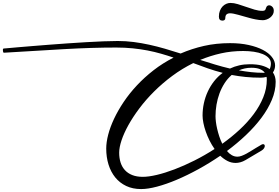

<svg xmlns="http://www.w3.org/2000/svg" viewBox="-632 -1182 1891 1303"><path d="M1143.1 -200.7Q1148.9 -203.6 1153.8 -203.6Q1159.2 -203.6 1162.1 -200Q1165 -196.3 1165 -190.9Q1165 -184.1 1159.7 -175.5Q1154.3 -167 1143.1 -160.2L1034.2 -95.7Q1016.6 -85.4 999.5 -80.8Q982.4 -76.2 967.3 -76.2Q938 -76.2 912.1 -89.4Q886.2 -102.5 862.8 -125Q790 -75.2 714.4 -33.7Q638.7 7.8 567.6 37.8Q496.6 67.9 434.1 84.5Q371.6 101.1 325.7 101.1Q268.6 101.1 224.4 80.1Q180.2 59.1 150.1 22Q120.1 -15.1 104.5 -65.2Q88.9 -115.2 88.9 -173.8Q88.9 -216.3 102.3 -268.1Q115.7 -319.8 142.1 -376Q168.5 -432.1 207.3 -490Q246.1 -547.9 296.9 -602.3Q347.7 -656.7 410.2 -705.3Q472.7 -753.9 545.9 -791Q504.4 -805.2 460.9 -817.6Q417.5 -830.1 369.6 -839.4Q321.8 -848.6 269 -854Q216.3 -859.4 156.7 -859.4Q-6.3 -859.4 -196.8 -848.6Q-387.2 -837.9 -605.5 -824.2Q-608.4 -824.2 -609.6 -827.1Q-610.8 -830.1 -611.6 -833.7Q-612.3 -837.4 -612.3 -841.1Q-612.3 -844.7 -612.3 -846.2Q-612.3 -848.6 -610.8 -850.8Q-609.4 -853 -604 -853Q-602.5 -853 -577.9 -855.2Q-553.2 -857.4 -512 -861.1Q-470.7 -864.7 -415.8 -869.1Q-360.8 -873.5 -299.3 -878.4Q-237.8 -883.3 -172.9 -887.7Q-107.9 -892.1 -46.4 -895.8Q15.1 -899.4 70.1 -901.6Q125 -903.8 167 -903.8Q221.2 -903.8 274.7 -897Q328.1 -890.1 381.3 -878.4Q434.6 -866.7 487.8 -851.3Q541 -835.9 593.8 -818.8Q669.4 -851.6 752.2 -870.4Q835 -889.2 929.7 -889.2Q999 -889.2 1055.4 -876.7Q1111.8 -864.3 1151.6 -843.5Q1191.4 -822.8 1213.1 -795.2Q1234.9 -767.6 1234.9 -737.8Q1234.9 -726.1 1231.4 -713.9Q1228 -701.7 1220.2 -690.4Q1238.8 -663.1 1238.8 -627Q1238.8 -565.9 1212.9 -504.2Q1187 -442.4 1142.1 -382.3Q1097.2 -322.3 1036.9 -265.1Q976.6 -208 908.2 -157.2Q922.9 -139.6 940.7 -129.2Q958.5 -118.7 979.5 -118.7Q993.2 -118.7 1009 -124.8Q1024.9 -130.9 1041.5 -139.9Q1058.1 -148.9 1074.5 -159.4Q1090.8 -169.9 1105 -178.2ZM336.9 18.1Q376.5 18.1 432.4 4.9Q488.3 -8.3 553 -33Q617.7 -57.6 687.3 -92.5Q756.8 -127.4 824.2 -170.9Q805.2 -197.8 790 -228.3Q774.9 -258.8 764.4 -289.1Q753.9 -319.3 748.3 -347.7Q742.7 -376 742.7 -397.9Q742.7 -440.4 751.7 -481.7Q760.7 -522.9 778.1 -560.5Q795.4 -598.1 820.8 -630.6Q846.2 -663.1 879.4 -687.5Q826.2 -701.2 777.3 -718.3Q728.5 -735.4 679.7 -753.9Q603.5 -716.3 536.6 -666.5Q469.7 -616.7 413.8 -561Q357.9 -505.4 314 -446.8Q270 -388.2 239.5 -333.3Q209 -278.3 192.9 -230Q176.8 -181.6 176.8 -146Q176.8 -109.4 186.3 -79.3Q195.8 -49.3 215.6 -27.6Q235.4 -5.9 265.6 6.1Q295.9 18.1 336.9 18.1ZM830.6 -393.1Q830.6 -377 833.3 -354.7Q835.9 -332.5 841.8 -307.4Q847.7 -282.2 856.2 -256.1Q864.7 -230 876.5 -206.5Q939 -251 993.9 -301.8Q1048.8 -352.5 1089.8 -407.7Q1130.9 -462.9 1154.8 -522Q1178.7 -581.1 1178.7 -642.1Q1178.7 -652.8 1176.8 -660.2Q1157.7 -654.8 1137.7 -654.8Q1083 -654.8 1034.7 -659.7Q986.3 -664.6 940.4 -673.3Q912.6 -649.4 891.8 -616.9Q871.1 -584.5 857.4 -547.6Q843.8 -510.7 837.2 -471.2Q830.6 -431.6 830.6 -393.1ZM1018.6 -835.9Q939 -835.9 867.2 -819.8Q795.4 -803.7 726.6 -775.4Q778.3 -758.8 827.6 -743.9Q877 -729 928.7 -716.8Q958.5 -731 991.7 -738.5Q1024.9 -746.1 1063 -746.1Q1111.3 -746.1 1143.8 -737.3Q1176.3 -728.5 1198.2 -712.9Q1206.5 -731 1206.5 -751Q1206.5 -772.9 1191.4 -788.8Q1176.3 -804.7 1150.6 -815.2Q1125 -825.7 1090.8 -830.8Q1056.6 -835.9 1018.6 -835.9ZM1073.7 -722.2Q1050.3 -722.2 1029.1 -717.5Q1007.8 -712.9 989.3 -704.6Q1032.2 -696.8 1072.5 -692.4Q1112.8 -688 1155.8 -688Q1158.2 -688 1160.4 -688Q1162.6 -688 1165 -688.5Q1153.8 -704.1 1131.6 -713.1Q1109.4 -722.2 1073.7 -722.2ZM897 -1058.1Q897 -1049.8 891.1 -1045.9Q885.3 -1042 877.9 -1042Q853.5 -1042 853.5 -1069.3Q853.5 -1091.8 860.4 -1109.1Q867.2 -1126.5 878.4 -1138.2Q889.6 -1149.9 903.6 -1156Q917.5 -1162.1 932.1 -1162.1Q955.1 -1162.1 982.4 -1153.8Q1009.8 -1145.5 1038.3 -1135.3Q1066.9 -1125 1095.2 -1116.7Q1123.5 -1108.4 1148.4 -1108.4Q1158.2 -1108.4 1164.1 -1111.6Q1169.9 -1114.7 1173.8 -1128.9Q1176.3 -1137.7 1181.9 -1141.8Q1187.5 -1146 1194.3 -1146Q1205.6 -1146 1215.8 -1136.2Q1226.1 -1126.5 1226.1 -1108.4Q1226.1 -1094.2 1219.2 -1082.8Q1212.4 -1071.3 1201.4 -1062.7Q1190.4 -1054.2 1177.2 -1049.6Q1164.1 -1044.9 1151.9 -1044.9Q1140.1 -1044.9 1127.7 -1046.4Q1115.2 -1047.9 1102.8 -1050.3Q1090.3 -1052.7 1079.3 -1055.4Q1068.4 -1058.1 1059.6 -1060.5Q1039.1 -1065.9 1020.3 -1071.5Q1001.5 -1077.1 984.9 -1081.5Q968.3 -1085.9 954.3 -1088.9Q940.4 -1091.8 929.7 -1091.8Q914.1 -1091.8 905.5 -1084.2Q897 -1076.7 897 -1058.1Z"/></svg>

Font: Meddon
Style: Regular
Weight: 400
Designer: Vernon Adams
Foundry: Vernon Adams
Version: Version 1.000